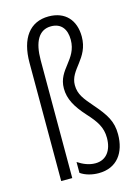

<svg xmlns="http://www.w3.org/2000/svg" viewBox="-118 -830 651 905"><g transform="rotate(-15 208.0 -377.5)"><path d="M338 -633C338 -713 292 -765 211 -765C119 -765 68 -696 68 -577V0H122V-575C122 -664 150 -717 210 -717C260 -717 284 -683 284 -632C284 -534 193 -512 193 -418C193 -367 217 -324 264 -272C306 -226 329 -193 329 -141C329 -81 300 -39 246 -39C215 -39 187 -51 161 -68V-15C185 2 218 10 249 10C339 10 384 -55 384 -144C384 -207 360 -244 307 -305C271 -347 247 -374 247 -420C247 -497 338 -525 338 -633Z"/></g></svg>

Font: Noto Sans Devanagari UI ExtraCondensed Light
Style: Regular
Weight: 300
Width: 2
Designer: Jelle Bosma - Monotype Design Team
Foundry: Monotype Imaging Inc.
Version: Version 2.004